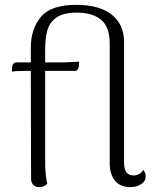

<svg xmlns="http://www.w3.org/2000/svg" viewBox="-20 -761 647 791"><path d="M580 -34Q580 -14 561 -2Q542 10 516 10Q477 10 454.5 -16Q432 -42 432 -89V-581Q432 -650 396.5 -679.5Q361 -709 297 -709Q242 -709 213.5 -689.5Q185 -670 175.5 -637.5Q166 -605 166 -556V-504H246L306 -507L305 -488Q304 -479 299.5 -474Q295 -469 288 -469H166V-103Q166 -35 175 -4Q161 10 141 10Q126 10 117 0.5Q108 -9 108 -25L107 -469H89Q48 -469 29 -466L30 -485Q31 -494 36 -499Q41 -504 48 -504H107V-565Q107 -642 148.5 -691.5Q190 -741 294 -741Q390 -741 440.5 -700.5Q491 -660 491 -589V-91Q491 -38 530 -38Q542 -38 553 -44Q564 -50 570 -61Q580 -50 580 -34Z"/></svg>

Font: Arima Madurai Light
Style: Regular
Weight: 300
Designer: Joana Correia and Natanael Gama
Foundry: NDISCOVER
Version: Version 1.019